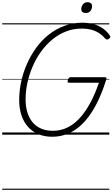

<svg xmlns="http://www.w3.org/2000/svg" viewBox="-20 -1221 1020 1741"><path d="M455 19Q383 19 327.5 -4.5Q272 -28 233 -72Q194 -116 174 -177.5Q154 -239 154 -315Q154 -395 171.5 -477.5Q189 -560 223 -638Q257 -716 306 -784.5Q355 -853 419 -904.5Q483 -956 560.5 -985.5Q638 -1015 728 -1015Q783 -1015 829.5 -1002Q876 -989 913 -963Q950 -937 976 -899Q983 -889 979 -881.5Q975 -874 964 -867Q954 -861 947 -863Q940 -865 929 -876Q904 -905 873 -924Q842 -943 805 -952.5Q768 -962 723 -962Q646 -962 578 -935.5Q510 -909 453 -861.5Q396 -814 351.5 -752Q307 -690 276 -618Q245 -546 228.5 -470Q212 -394 212 -320Q212 -254 228.5 -201Q245 -148 276.5 -111Q308 -74 354 -54.5Q400 -35 459 -35Q509 -35 556 -50.5Q603 -66 647 -99Q691 -132 731.5 -184Q772 -236 808.5 -307Q845 -378 877 -471H606Q594 -471 593 -478.5Q592 -486 596 -497Q600 -510 606 -515.5Q612 -521 622 -521H929Q941 -521 944 -516Q947 -511 943 -498Q899 -358 845 -259.5Q791 -161 729 -99.5Q667 -38 598 -9.5Q529 19 455 19ZM758 -1103Q740 -1103 728.5 -1111.5Q717 -1120 717 -1139Q717 -1162 732 -1181.5Q747 -1201 775 -1201Q792 -1201 803.5 -1192Q815 -1183 815 -1165Q815 -1141 800.5 -1122Q786 -1103 758 -1103ZM0 490H971V500H0ZM0 -20H971V0H0ZM0 -505H971V-500H0ZM0 -1010H971V-1000H0Z"/></svg>

Font: Playwrite MX Guides
Style: Regular
Weight: 400
Designer: Veronika Burian, José Scaglione
Foundry: TypeTogether
Version: Version 1.003